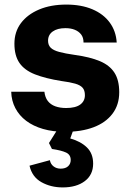

<svg xmlns="http://www.w3.org/2000/svg" viewBox="-20 -566 573 839"><path d="M265 10Q211 10 168 -2.5Q125 -15 94.5 -38Q64 -61 47 -93.5Q30 -126 29 -165H174Q177 -140 189 -124.5Q201 -109 221.5 -101.5Q242 -94 269 -94Q310 -94 330.5 -109Q351 -124 351 -150Q351 -171 341 -182.5Q331 -194 308.5 -200.5Q286 -207 248 -212Q179 -223 133 -241Q87 -259 65 -291Q43 -323 43 -375Q43 -427 71.5 -465Q100 -503 151 -524.5Q202 -546 270 -546Q335 -546 383.5 -525.5Q432 -505 459.5 -467.5Q487 -430 490 -380H345Q345 -402 334.5 -415.5Q324 -429 306.5 -436Q289 -443 266 -443Q231 -443 210.5 -428.5Q190 -414 190 -388Q190 -369 201.5 -357.5Q213 -346 239 -339Q265 -332 307 -326Q373 -317 416 -299Q459 -281 480 -248.5Q501 -216 501 -163Q501 -108 471.5 -69Q442 -30 389 -10Q336 10 265 10ZM254 253Q202 253 161 230Q120 207 109 158L198 134Q201 151 214 161Q227 171 245 171Q266 171 277.5 160.5Q289 150 289 133Q289 110 268.5 100.5Q248 91 207 85L194 59L243 -19H308L287 39Q333 52 360 78.5Q387 105 387 149Q387 198 350.5 225.5Q314 253 254 253Z"/></svg>

Font: Mona Sans ExtraLight
Style: Bold
Weight: 700
Version: Version 2.000